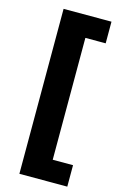

<svg xmlns="http://www.w3.org/2000/svg" viewBox="-130 -737 598 968"><g transform="rotate(15 169.0 -252.5)"><path d="M76 -683H326V-570H220V66H326V178H76Z"/></g></svg>

Font: Montserrat Ace
Style: Bold
Weight: 700
Designer: Julieta Ulanovsky
Foundry: Julieta Ulanovsky
Version: Version 1